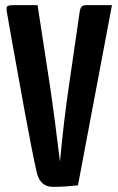

<svg xmlns="http://www.w3.org/2000/svg" viewBox="-20 -720 460 746"><path d="M7 -671Q4 -689 7.5 -694.5Q11 -700 32 -700H126L176 -374Q190 -281 213 -92Q228 -252 246 -374L289 -670Q291 -687 296.5 -693.5Q302 -700 316 -700H415L283 0Q232 6 185 6Q135 6 122 -53Q106 -124 77.5 -278.5Q49 -433 28 -552Z"/></svg>

Font: Yanone Kaffeesatz Bold
Style: Regular
Weight: 700
Designer: Yanone (Cyrillic: Daniel Pouzeot)
Foundry: Yanone
Version: Version 1.003;PS 001.003;hotconv 1.0.88;makeotf.lib2.5.64775